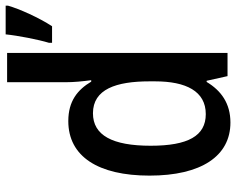

<svg xmlns="http://www.w3.org/2000/svg" viewBox="-96 -708 815 662"><g transform="rotate(-90 311.0 -377.5)"><path d="M494 -616V-605H551C580 -649 611 -718 622 -757V-765H523C519 -724 505 -652 494 -616ZM219 10C285 10 329 -22 359 -72H363L379 0H459V-760H358V-559C358 -529 361 -500 365 -470H360C332 -517 293 -549 224 -549C102 -549 36 -446 36 -269C36 -91 103 10 219 10ZM248 -75C173 -75 139 -136 139 -265C139 -397 175 -464 251 -464C334 -464 361 -384 361 -269V-250C361 -143 327 -75 248 -75Z"/></g></svg>

Font: Noto Sans Mono SemiCondensed Medium
Style: Regular
Weight: 500
Width: 4
Designer: Monotype Design Team
Foundry: Monotype Imaging Inc.
Version: Version 2.014